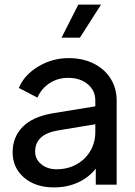

<svg xmlns="http://www.w3.org/2000/svg" viewBox="-20 -804 588 836"><path d="M35 -141Q35 -207 78.5 -251.5Q122 -296 211 -311L395 -341V-366Q395 -410 362 -437.5Q329 -465 277 -465Q231 -465 195.5 -441.5Q160 -418 143 -379L62 -421Q85 -477 146 -514Q207 -551 279 -551Q340 -551 387.5 -527.5Q435 -504 461.5 -462Q488 -420 488 -366V0H397V-70Q368 -32 320.5 -10Q273 12 215 12Q135 12 85 -30.5Q35 -73 35 -141ZM226 -67Q275 -67 313.5 -88.5Q352 -110 373.5 -147Q395 -184 395 -229V-263L232 -236Q133 -219 133 -144Q133 -111 159.5 -89Q186 -67 226 -67ZM321 -784H420L328 -640H248Z"/></svg>

Font: BLUETTI 2.0 Normal
Style: Normal
Weight: 400
Designer: Stijn de Vries
Foundry: tokotype
Version: Version 2.005;October 31, 2023;FontCreator 14.0.0.2814 64-bi